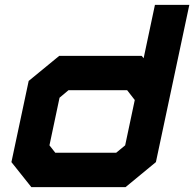

<svg xmlns="http://www.w3.org/2000/svg" viewBox="-20 -770 799 790"><path d="M496.5 0H109L27 -103L98 -437L223.5 -540H563L571 -530.5L617.5 -750H759L621.5 -103ZM458 -141.5 495 -172 534.5 -358.5 503 -399H262L225 -368L183.5 -172L207.5 -141.5Z"/></svg>

Font: Tourney Expanded Black
Style: Italic
Weight: 900
Width: 7
Italic angle: -12°
Designer: Tyler Finck
Foundry: Etcetera Type Co
Version: Version 1.010; ttfautohint (v1.8.3)